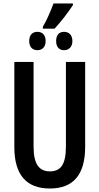

<svg xmlns="http://www.w3.org/2000/svg" viewBox="-20 -1068 569 1098"><path d="M225 -904H292C327 -942 372 -999 397 -1039V-1048H286C271 -1009 249 -954 225 -915ZM194 -781C221 -781 241 -799 241 -833C241 -869 221 -886 194 -886C166 -886 147 -869 147 -833C147 -799 166 -781 194 -781ZM346 -781C373 -781 394 -799 394 -833C394 -869 373 -886 346 -886C319 -886 301 -869 301 -833C301 -799 319 -781 346 -781ZM467 -714H357V-230C357 -127 327 -88 265 -88C205 -88 172 -128 172 -229V-714H62V-227C62 -66 133 10 265 10C397 10 467 -66 467 -229Z"/></svg>

Font: Noto Sans Display Condensed Medium
Style: Regular
Weight: 500
Width: 3
Designer: Monotype Design Team
Foundry: Monotype Imaging Inc.
Version: Version 1.900